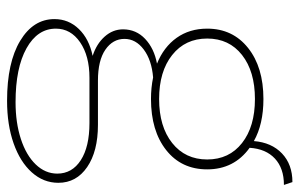

<svg xmlns="http://www.w3.org/2000/svg" viewBox="-172 -460 847 543"><g transform="rotate(90 251.5 -188.5)"><path d="M497 70Q497 112 467.5 145Q438 178 385.5 196.5Q333 215 265 215Q157 215 95.5 178Q34 141 34 81Q34 41 62 12Q90 -17 138 -27Q104 -38 83.5 -61Q63 -84 63 -113Q63 -150 90 -175.5Q117 -201 160 -209Q113 -228 87 -264.5Q61 -301 61 -351Q61 -423 115.5 -466.5Q170 -510 260 -510Q331 -510 379 -483Q383 -533 414 -562.5Q445 -592 495 -592L503 -568Q456 -568 428.5 -542.5Q401 -517 398 -471Q459 -427 459 -351Q459 -278 404.5 -235Q350 -192 260 -192Q228 -192 199 -198Q150 -194 120 -171.5Q90 -149 90 -117Q90 -84 120.5 -63Q151 -42 208 -42H333Q408 -42 452.5 -11.5Q497 19 497 70ZM260 -215Q338 -215 384.5 -252Q431 -289 431 -351Q431 -413 384.5 -449.5Q338 -486 260 -486Q182 -486 135.5 -449.5Q89 -413 89 -351Q89 -289 135.5 -252Q182 -215 260 -215ZM471 73Q471 31 433 6.5Q395 -18 328 -18H200Q138 -18 99.5 8.5Q61 35 61 77Q61 129 116.5 160Q172 191 269 191Q327 191 373 176Q419 161 445 134Q471 107 471 73Z"/></g></svg>

Font: Work Sans ExtraLight
Style: Regular
Weight: 280
Designer: Wei Huang
Foundry: Wei Huang
Version: Version 1.500